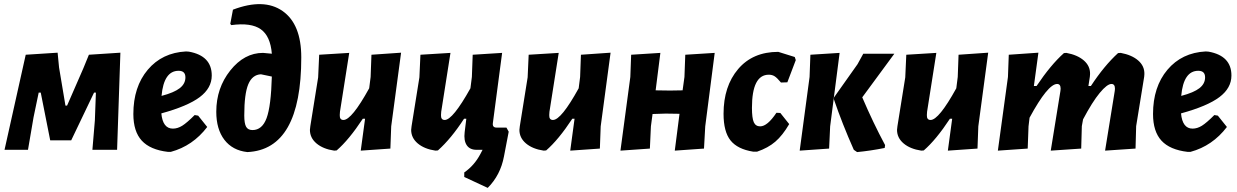

<svg xmlns="http://www.w3.org/2000/svg" viewBox="-20 -728 6011 933"><path d="M2 0 105 -462 260 -472 267 -400 298 -215H306L385 -396L412 -462L565 -472L549 0H429L441 -143L446 -278H437L326 -46H224L178 -278H168L143 -158L116 0Z M987 -111Q917 -19 810 10H796Q710 0 669 -44.5Q628 -89 628 -174Q628 -306 698 -389Q768 -472 884 -478L898 -477Q1009 -457 1009 -361Q1009 -300 950.5 -256Q892 -212 764 -177Q771 -103 820 -103Q843 -103 865.5 -117Q888 -131 926 -169L943 -166ZM848 -384Q776 -384 765 -262Q826 -278 853.5 -299.5Q881 -321 881 -352Q881 -384 848 -384Z M1182 11Q1110 3 1070.5 -48.5Q1031 -100 1031 -185Q1031 -300 1099 -385.5Q1167 -471 1258 -471Q1284 -469 1301 -467Q1294 -553 1247 -586Q1200 -619 1104 -606L1099 -612L1112 -681Q1262 -738 1353 -674.5Q1444 -611 1444 -449Q1444 -1 1182 11ZM1167 -167Q1167 -128 1176 -112Q1185 -96 1207 -96Q1254 -96 1275.5 -154Q1297 -212 1301 -356L1248 -367Q1206 -365 1186.5 -318.5Q1167 -272 1167 -167Z M1677 -471 1632 -185 1631 -169Q1630 -145 1649 -145Q1689 -145 1774 -299L1781 -354L1785 -462L1929 -472L1881 -114L1877 -6L1733 4L1754 -151H1743Q1676 -49 1616 3L1604 4Q1550 -4 1518 -31Q1486 -58 1486 -97L1488 -115L1526 -352L1531 -462Z M2096 4Q2042 -4 2010 -31Q1978 -58 1978 -97L1980 -115L2018 -352L2023 -462L2169 -471L2124 -185L2123 -169Q2122 -145 2141 -145Q2180 -145 2266 -299L2273 -354L2277 -462L2420 -471L2375 -130Q2372 -108 2393 -108H2441L2452 -88L2429 32Q2412 123 2350 185L2236 132V110Q2285 76 2314 21L2325 0H2296Q2263 0 2248 -22.5Q2233 -45 2238 -86L2246 -151H2235Q2172 -54 2108 3Z M2695 -471 2650 -185 2649 -169Q2648 -145 2667 -145Q2707 -145 2792 -299L2799 -354L2803 -462L2947 -472L2899 -114L2895 -6L2751 4L2772 -151H2761Q2694 -49 2634 3L2622 4Q2568 -4 2536 -31Q2504 -58 2504 -97L2506 -115L2544 -352L2549 -462Z M3189 -471 3166 -289 3236 -288 3297 -289 3306 -354 3310 -462 3453 -471 3407 -114 3401 -6 3259 4 3282 -175 3215 -176 3151 -174 3143 -114 3138 -6 2995 4 3043 -354 3047 -462Z M3762 -476 3842 -451 3847 -436 3806 -328 3775 -327Q3756 -350 3744 -357.5Q3732 -365 3716 -365Q3634 -365 3634 -204Q3634 -154 3643 -134Q3652 -114 3674 -114Q3709 -114 3753 -180L3772 -179L3815 -125Q3783 -70 3747.5 -39.5Q3712 -9 3659 9H3640Q3564 -3 3530 -45.5Q3496 -88 3496 -175Q3496 -309 3567 -392.5Q3638 -476 3762 -476Z M3866 4 3914 -354 3918 -462 4060 -471 4014 -114 4009 -6ZM4326 -467 4170 -255Q4223 -131 4281 -23L4279 -9Q4209 5 4145 11L4129 0Q4073 -126 4032 -246L4033 -255L4147 -416L4175 -467Z M4530 -471 4485 -185 4484 -169Q4483 -145 4502 -145Q4542 -145 4627 -299L4634 -354L4638 -462L4782 -472L4734 -114L4730 -6L4586 4L4607 -151H4596Q4529 -49 4469 3L4457 4Q4403 -4 4371 -31Q4339 -58 4339 -97L4341 -115L4379 -352L4384 -462Z M5026 -472 5004 -310H5017Q5086 -413 5150 -470L5162 -471Q5216 -461 5247 -434Q5278 -407 5277 -368L5276 -355L5269 -310H5281Q5346 -409 5413 -470L5426 -471Q5480 -461 5511 -434Q5542 -407 5541 -368L5540 -355L5501 -115L5498 -6L5350 4L5397 -286L5398 -297Q5398 -320 5381 -320Q5360 -320 5324 -276.5Q5288 -233 5243 -148L5237 -115L5234 -6L5086 4L5133 -286L5134 -297Q5134 -320 5117 -320Q5072 -320 4983 -156L4978 -114L4974 -6L4829 4L4878 -354L4882 -462Z M5942 -111Q5872 -19 5765 10H5751Q5665 0 5624 -44.5Q5583 -89 5583 -174Q5583 -306 5653 -389Q5723 -472 5839 -478L5853 -477Q5964 -457 5964 -361Q5964 -300 5905.5 -256Q5847 -212 5719 -177Q5726 -103 5775 -103Q5798 -103 5820.5 -117Q5843 -131 5881 -169L5898 -166ZM5803 -384Q5731 -384 5720 -262Q5781 -278 5808.5 -299.5Q5836 -321 5836 -352Q5836 -384 5803 -384Z"/></svg>

Font: Alegreya Sans SC ExtraBold
Style: Italic
Weight: 800
Italic angle: -7°
Designer: Juan Pablo del Peral
Foundry: Huerta Tipografica
Version: Version 2.007